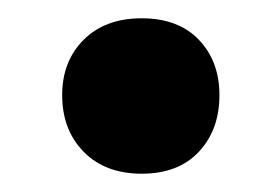

<svg xmlns="http://www.w3.org/2000/svg" viewBox="-20 -373 300 210"><path d="M135 -183Q95 -183 71.5 -207Q48 -231 48 -269Q48 -306 71.5 -329.5Q95 -353 135 -353Q175 -353 197.5 -329.5Q220 -306 220 -269Q220 -231 197.5 -207Q175 -183 135 -183Z"/></svg>

Font: Nunito ExtraLight ExtraBold
Style: Italic
Weight: 800
Italic angle: -9°
Version: Version 3.602